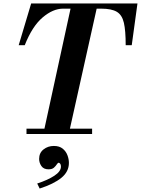

<svg xmlns="http://www.w3.org/2000/svg" viewBox="-20 -774 814 1109"><path d="M230 0 394 -754H545L377 0ZM133 0V-31H512V0ZM88 -513 160 -754H774L741 -513H706Q706 -597 695.5 -642.5Q685 -688 654.5 -706Q624 -724 565 -724H344Q286 -724 226 -673Q166 -622 123 -513ZM209 315 195 286Q256 266 294 241Q332 216 332 188Q332 177 327.5 171.5Q323 166 319 166Q314 166 308 175.5Q302 185 291.5 194.5Q281 204 260 204Q232 204 219 185Q206 166 206 144Q206 109 231.5 89Q257 69 291 69Q323 69 342 84.5Q361 100 369.5 122.5Q378 145 378 167Q378 218 334 253.5Q290 289 209 315Z"/></svg>

Font: Libre Bodoni
Style: Italic
Weight: 400
Italic angle: -13°
Designer: Pablo Impallari, Rodrigo Fuenzalida
Foundry: Impallari Type
Version: Version 2.005;gftools[0.9.23]